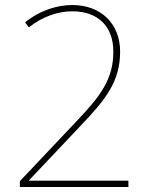

<svg xmlns="http://www.w3.org/2000/svg" viewBox="-20 -744 610 764"><path d="M491 0V-25H95V-26L303 -246C400 -348 458 -419 458 -539C458 -649 382 -724 268 -724C211 -724 141 -705 80 -655L95 -635C148 -678 211 -699 268 -699C370 -699 431 -639 431 -539C431 -428 380 -362 283 -260L59 -23V0Z"/></svg>

Font: Noto Sans Lao Thin
Style: Regular
Weight: 100
Designer: Monotype Design Team
Foundry: Monotype Imaging Inc.
Version: Version 2.003